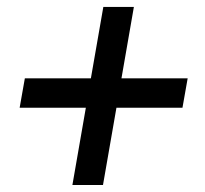

<svg xmlns="http://www.w3.org/2000/svg" viewBox="-20 -609 595 558"><path d="M369.1 -588.9H280.3L244.1 -381.3H52.2L37.1 -295.9H229.5L190.4 -71.3H279.3L318.4 -295.9H510.3L525.4 -381.3H333Z"/></svg>

Font: Roboto
Style: Italic
Weight: 400
Italic angle: -12°
Designer: Google
Version: Version 2.137; 2017